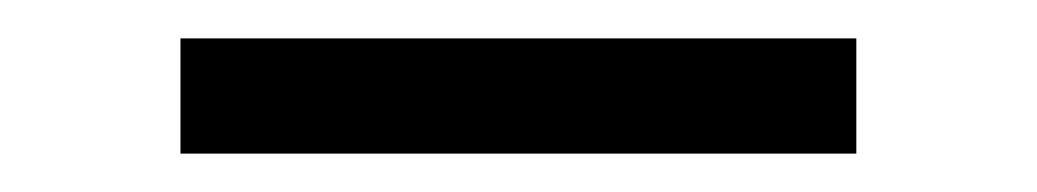

<svg xmlns="http://www.w3.org/2000/svg" viewBox="-20 -6 540 100"><path d="M74 14V74H426V14Z"/></svg>

Font: Sprat Extended Black
Style: Regular
Weight: 900
Width: 9
Designer: Ethan Nakache
Foundry: Collletttivo
Version: Version 2.000;Glyphs 3.2 (3217)